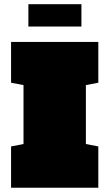

<svg xmlns="http://www.w3.org/2000/svg" viewBox="-20 -885 518 905"><path d="M32.2 0V-194.8L90.8 -206.1V-483.9L32.2 -495.1V-687.5H443.4V-495.1L384.8 -483.9V-206.1L443.4 -194.8V0ZM113.8 -759.8V-865.2H363.8V-759.8Z"/></svg>

Font: Holtwood One SC
Style: Regular
Weight: 400
Designer: Vernon Adams
Foundry: Vernon Adams
Version: Version 1.100; ttfautohint (v1.8.4.7-5d5b)